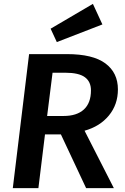

<svg xmlns="http://www.w3.org/2000/svg" viewBox="-20 -970 645 990"><path d="M588 -509Q588 -431 541.5 -374.5Q495 -318 416 -296L567 0H424L294 -277H212L178 0H46L130 -691H325Q459 -691 523.5 -643Q588 -595 588 -509ZM308 -372Q376 -372 412.5 -405.5Q449 -439 449 -504Q449 -549 417.5 -572Q386 -595 317 -595H251L223 -372ZM241 -822 459 -950 508 -844 273 -753Z"/></svg>

Font: Xgbmvzvtohvqztyvzapvmeyoton
Style: Regular
Weight: 500
Italic angle: -8°
Designer: Carrois Corporate & Edenspiekermann
Foundry: Carrois Corporate GbR & Edenspiekermann AG
Version: Version 2.001